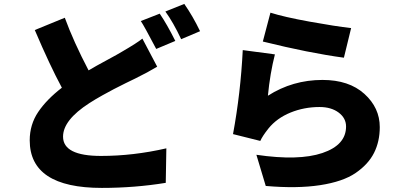

<svg xmlns="http://www.w3.org/2000/svg" viewBox="-20 -878 2040 962"><path d="M693.4 -684.6 767.6 -543.9Q720.7 -515.6 657.2 -484.4Q650.4 -481.4 610.8 -461.9Q571.3 -442.4 550.8 -431.6Q530.3 -420.9 494.1 -400.9Q458 -380.9 427.7 -361.3Q295.9 -276.4 295.9 -193.4Q295.9 -96.7 486.3 -96.7Q647.5 -96.7 813.5 -134.8L810.5 38.1Q655.3 63.5 490.2 63.5Q128.9 63.5 128.9 -174.8Q128.9 -253.9 171.4 -316.9Q213.9 -379.9 290 -438.5Q229.5 -550.8 154.3 -727.5L304.7 -789.1Q348.6 -668.9 423.8 -525.4Q460 -546.9 517.1 -577.6Q574.2 -608.4 589.8 -618.2Q668.9 -664.1 693.4 -684.6ZM685.5 -772.5 780.3 -809.6Q816.4 -756.8 858.4 -672.9L762.7 -632.8Q701.2 -750 685.5 -772.5ZM808.6 -820.3 903.3 -858.4Q946.3 -796.9 982.4 -721.7L887.7 -681.6Q847.7 -766.6 808.6 -820.3Z M1296.9 -669.9 1335 -814.5Q1402.3 -793 1531.7 -769.5Q1661.1 -746.1 1739.3 -737.3L1703.1 -588.9Q1529.3 -612.3 1296.9 -669.9ZM1196.3 -627 1357.4 -605.5Q1333 -509.8 1322.3 -398.4Q1446.3 -477.5 1595.7 -477.5Q1728.5 -477.5 1805.7 -407.7Q1882.8 -337.9 1882.8 -241.2Q1882.8 -168.9 1854 -111.8Q1825.2 -54.7 1761.7 -11.2Q1698.2 32.2 1583.5 49.8Q1468.8 67.4 1311.5 53.7L1264.6 -102.5Q1476.6 -71.3 1595.2 -111.3Q1713.9 -151.4 1713.9 -244.1Q1713.9 -286.1 1676.8 -314Q1639.6 -341.8 1581.1 -341.8Q1503.9 -341.8 1435.5 -314Q1367.2 -286.1 1325.2 -234.4Q1294.9 -196.3 1284.2 -171.9L1147.5 -206.1Q1185.5 -411.1 1196.3 -627Z"/></svg>

Font: Gen Shin Gothic Monospace Heavy
Style: Bold
Weight: 800
Designer: [Source Han Sans]
Ryoko NISHIZUKA  (kana & ideographs); Paul D. Hunt (Latin, Greek & Cyrillic); Wenlong ZHANG  (bopomofo
Version: Version 1.002.20150607